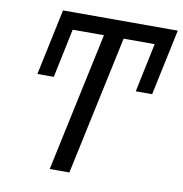

<svg xmlns="http://www.w3.org/2000/svg" viewBox="-80 -789 824 865"><g transform="rotate(10 332.0 -357.0)"><path d="M204 0 340 -636H197L150 -412H75L139 -714H664L600 -412H525L572 -636H430L294 0Z"/></g></svg>

Font: Manna Sans
Style: Italic
Weight: 400
Italic angle: -12°
Designer: Monotype Design Team
Foundry: Monotype Imaging Inc.
Version: Version 2.001.1; ttfautohint (v1.8.2)